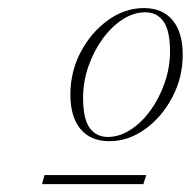

<svg xmlns="http://www.w3.org/2000/svg" viewBox="-20 -745 473 476"><path d="M336.5 -725Q383 -725 408 -694.8Q433 -664.5 433 -609.5Q433 -553 407.2 -504Q381.5 -455 340 -425Q298.5 -395 251 -395Q204.5 -395 179.5 -425.2Q154.5 -455.5 154.5 -510.5Q154.5 -567.5 180.2 -616.2Q206 -665 247.8 -695Q289.5 -725 336.5 -725ZM247.5 -405.5Q276 -405.5 303.5 -423.2Q331 -441 353 -471.2Q375 -501.5 388.2 -539.5Q401.5 -577.5 401.5 -617.5Q401.5 -669.5 385.2 -692Q369 -714.5 340 -714.5Q311.5 -714.5 284 -696.8Q256.5 -679 234.5 -648.8Q212.5 -618.5 199.2 -580.5Q186 -542.5 186 -502.5Q186 -450.5 202.2 -428Q218.5 -405.5 247.5 -405.5ZM84 -288.5 90.5 -311H342.5L335.5 -288.5Z"/></svg>

Font: Newsreader Display ExtraLight
Style: Italic
Weight: 275
Italic angle: -17°
Designer: Hugues Gentile
Foundry: Production Type
Version: Version 1.002